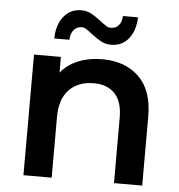

<svg xmlns="http://www.w3.org/2000/svg" viewBox="-53 -797 791 847"><g transform="rotate(5 342.5 -373.5)"><path d="M82 0V-534.2H201.2V-464.8Q231.9 -502 279.1 -521Q326.2 -540 384.8 -540Q485.8 -540 546.9 -481Q607.9 -421.9 607.9 -306.2V0H482.9V-290Q482.9 -359.9 450 -395.5Q417 -431.2 356 -431.2Q287.1 -431.2 247.1 -389.6Q207 -348.1 207 -270V0ZM165 -612.8Q166 -673.8 195.6 -710.4Q225.1 -747.1 272.9 -747.1Q297.9 -747.1 316.4 -737.1Q335 -727.1 361.8 -707Q377.9 -693.8 388.4 -687.5Q398.9 -681.2 409.2 -681.2Q430.2 -681.2 443.6 -696Q457 -710.9 458 -737.8H524.9Q522.9 -678.7 493.9 -642.8Q464.8 -606.9 417 -606.9Q392.1 -606.9 373.5 -616.9Q355 -627 328.1 -647Q312 -660.2 301.5 -666.5Q291 -672.9 281.2 -672.9Q260.3 -672.9 246.6 -657Q232.9 -641.1 231.9 -612.8Z"/></g></svg>

Font: Montserrat SemiBold
Style: Regular
Weight: 600
Designer: Julieta Ulanovsky
Foundry: Julieta Ulanovsky
Version: Version 7.200